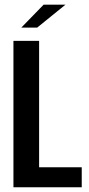

<svg xmlns="http://www.w3.org/2000/svg" viewBox="-20 -793 378 813"><path d="M36.9 -620H145.6V-84.8H326.1V0H36.9ZM70.2 -676.1 164.8 -773.3H257.3L137.4 -676.1Z"/></svg>

Font: Smooch Sans Thin
Style: Regular
Weight: 100
Designer: Robert E. Leuschke
Foundry: Robert E. Leuschke
Version: Version 1.010